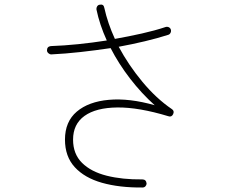

<svg xmlns="http://www.w3.org/2000/svg" viewBox="-20 -799 1040 854"><path d="M614 35Q511 36 433.5 14Q356 -8 312.5 -55.5Q269 -103 269 -178Q269 -258 321.5 -302.5Q374 -347 464.5 -355Q555 -363 668 -331Q609 -384 558.5 -449.5Q508 -515 472 -585Q405 -575 337.5 -567.5Q270 -560 208 -557Q201 -557 195 -562.5Q189 -568 189 -575Q189 -592 206 -594Q264 -596 327.5 -602.5Q391 -609 455 -619Q439 -654 427.5 -688.5Q416 -723 409 -757Q408 -764 412 -770.5Q416 -777 423 -778Q441 -782 444 -764Q459 -696 491 -626Q553 -637 611 -650Q669 -663 717 -679Q725 -681 731.5 -677.5Q738 -674 740 -667Q742 -660 738.5 -653Q735 -646 728 -644Q681 -629 624.5 -615.5Q568 -602 508 -591Q552 -509 613.5 -435Q675 -361 744 -314Q757 -306 750 -291Q743 -277 729 -282Q597 -322 502 -321Q407 -320 356 -283.5Q305 -247 305 -178Q305 -114 345 -74.5Q385 -35 454.5 -17.5Q524 0 613 -1Q630 -1 632 17Q632 24 627 29.5Q622 35 614 35Z"/></svg>

Font: Zen Maru Gothic Light
Style: Regular
Weight: 300
Designer: Yoshimichi Ohira
Foundry: Positype
Version: Version 1.001